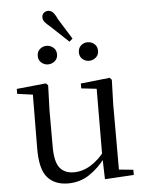

<svg xmlns="http://www.w3.org/2000/svg" viewBox="-60 -952 774 1016"><g transform="rotate(-5 326.5 -444.5)"><path d="M209.5 -622.1Q189.6 -622.1 174.2 -635.5Q158.8 -648.8 158.8 -670.8Q158.8 -693.9 174.2 -707.3Q189.6 -720.7 209.5 -720.7Q229.8 -720.7 245.6 -707.3Q261.4 -693.9 261.4 -670.8Q261.4 -648.8 245.6 -635.5Q229.8 -622.1 209.5 -622.1ZM332.7 -732 239.4 -819.9Q219.8 -835.9 210.4 -847.2Q201.1 -858.5 201.1 -872.8Q201.1 -888.1 211.5 -896.3Q222 -904.4 233.9 -904.4Q248.4 -904.4 259.7 -893Q271 -881.6 282.7 -855.2L350.2 -746.9ZM427.8 -622.1Q407.2 -622.1 392.2 -635.5Q377.3 -648.8 377.3 -670.8Q377.3 -693.9 392.2 -707.3Q407.2 -720.7 427.8 -720.7Q448.1 -720.7 463.6 -707.3Q479.1 -693.9 479.1 -670.8Q479.1 -648.8 463.6 -635.5Q448.1 -622.1 427.8 -622.1ZM260.9 14.6Q189.8 14.6 151.1 -29.8Q112.3 -74.2 113.3 -185.8L115.5 -483.7L137.7 -466.6L33.1 -481V-507.3L189.5 -523L200.2 -511.5L195.8 -380.4V-185.1Q195.8 -105.3 221.6 -73.3Q247.4 -41.4 296.3 -41.4Q342.8 -41.4 386.1 -68.1Q429.4 -94.9 464.9 -141.8L488.1 -103H461.7Q423.1 -51 373.2 -18.2Q323.3 14.6 260.9 14.6ZM456.4 9.3 452.8 -114.1V-115.5L454.4 -471.2L373.2 -480.3V-506.2L528.2 -523L538.4 -511.5L534.4 -380.4V-35L610.3 -27.4V0.2Z"/></g></svg>

Font: Noto Serif KR ExtraLight
Style: Regular
Weight: 200
Designer: Ryoko NISHIZUKA 西塚涼子 (kana & ideographs); Frank Grießhammer (Latin, Greek & Cyrillic); Wenlong ZHANG 张文龙 (bopomofo); San
Foundry: Adobe
Version: Version 2.002-H1;hotconv 1.1.0;makeotfexe 2.6.0